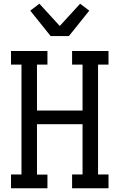

<svg xmlns="http://www.w3.org/2000/svg" viewBox="-20 -1008 640 1028"><path d="M234 0H39V-74H95V-662H39V-735H234V-662H178V-416H422V-662H366V-735H561V-662H505V-74H561V0H366V-74H422V-343H178V-73H234ZM251 -815 142 -951 191 -988 300 -869 409 -988 458 -951 349 -815Z"/></svg>

Font: Iosevka Etoile
Style: Regular
Weight: 400
Designer: Belleve Invis
Foundry: Belleve Invis
Version: Version 33.2.4